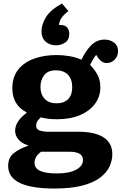

<svg xmlns="http://www.w3.org/2000/svg" viewBox="-20 -854 700 1106"><path d="M293 232Q27 232 27 102Q27 54 59 28.5Q91 3 141 -14V-17Q104 -28 85.5 -51.5Q67 -75 67 -100Q67 -126 82 -151Q97 -176 133 -204V-207Q51 -249 51 -346Q51 -410 84.5 -452.5Q118 -495 176 -516Q234 -537 307 -537Q339 -537 377 -531Q415 -525 449 -510Q475 -564 507 -595Q539 -626 583 -626Q613 -626 636.5 -609Q660 -592 660 -559Q660 -531 641 -511Q622 -491 595 -491Q579 -491 567 -499Q555 -507 546 -520L534 -538Q515 -514 499 -480Q524 -455 541 -424.5Q558 -394 558 -351Q558 -298 527.5 -256.5Q497 -215 441 -191Q385 -167 308 -167Q279 -167 255.5 -170Q232 -173 215 -178Q188 -154 188 -133Q188 -108 210.5 -101.5Q233 -95 262 -95H433Q526 -95 576.5 -63Q627 -31 627 35Q627 70 611 105Q595 140 557 169Q519 198 454.5 215Q390 232 293 232ZM305 -259Q349 -259 372.5 -283Q396 -307 396 -351Q396 -399 371 -424Q346 -449 302 -449Q256 -449 234.5 -421Q213 -393 213 -353Q213 -311 237 -285Q261 -259 305 -259ZM309 145Q379 145 418.5 123.5Q458 102 458 68Q458 42 437 31Q416 20 380 20H217Q179 47 179 84Q179 115 210.5 130Q242 145 309 145ZM302 -593Q266 -593 242.5 -614.5Q219 -636 219 -674Q219 -712 244.5 -754.5Q270 -797 337 -834L374 -790Q344 -767 332.5 -748Q321 -729 320 -710H328Q356 -710 367.5 -695Q379 -680 379 -660Q379 -625 355.5 -609Q332 -593 302 -593Z"/></svg>

Font: Literata 7pt
Style: Bold
Weight: 700
Designer: Latin by Veronika Burian and Jose Scaglione. Greek by Irene Vlachou. Cyrillic by Vera Evstafieva.
Foundry: TypeTogether
Version: Version 3.002